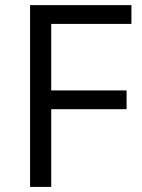

<svg xmlns="http://www.w3.org/2000/svg" viewBox="-20 -734 556 754"><path d="M181.2 0H98.1V-713.9H496.1V-640.1H181.2V-378.9H477.1V-305.2H181.2Z"/></svg>

Font: f0_51640 
Style: Regular
Weight: 400
Foundry: Ascender Corporation
Version: Version 1.10